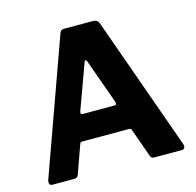

<svg xmlns="http://www.w3.org/2000/svg" viewBox="-107 -854 986 965"><g transform="rotate(-15 385.5 -371.0)"><path d="M163 0C173 0 180 -4 184 -13L237 -161C239 -168 243 -171 250 -171H494C502 -171 504 -168 507 -160L559 -14C562 -5 568 0 578 0H725C734 0 739 -7 739 -18C739 -20 738 -23 737 -27L490 -720C486 -733 475 -742 460 -742H310C295 -742 289 -737 284 -722L35 -29C34 -26 33 -22 33 -17C33 -6 38 0 48 0ZM289 -304C282 -304 278 -307 278 -312C278 -314 279 -317 280 -321L365 -554C367 -559 369 -561 371 -561C374 -561 376 -559 378 -555L462 -321C463 -319 463 -316 463 -312C463 -307 460 -304 453 -304Z"/></g></svg>

Font: Libre Franklin
Style: Bold
Weight: 700
Designer: Pablo Impallari, Rodrigo Fuenzalida
Foundry: Impallari Type
Version: Version 1.002; ttfautohint (v1.5)